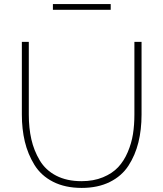

<svg xmlns="http://www.w3.org/2000/svg" viewBox="-20 -915 799 940"><path d="M379 -28Q438 -28 484 -47Q530 -66 558.5 -96.5Q587 -127 605.5 -170.5Q624 -214 631 -258.5Q638 -303 638 -354V-710H673V-354Q673 -280 657.5 -217.5Q642 -155 609 -104Q576 -53 517.5 -24Q459 5 380 5Q299 5 240 -25Q181 -55 148.5 -108Q116 -161 101.5 -222Q87 -283 87 -354V-710H121V-354Q121 -288 133.5 -233Q146 -178 174.5 -130Q203 -82 255 -55Q307 -28 379 -28ZM522 -867H239V-895H522Z"/></svg>

Font: Raleway
Style: ExtraLight
Weight: 200
Designer: Matt McInerney, Pablo Impallari, Rodrigo Fuenzalida
Foundry: Matt McInerney, Pablo Impallari, Rodrigo Fuenzalida
Version: Version 2.001